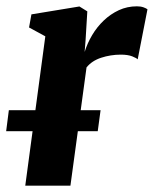

<svg xmlns="http://www.w3.org/2000/svg" viewBox="-36 -588 488 608"><path d="M44 0 107.5 -473 56 -501 63.5 -542.5 215.5 -567.5 240.5 -552 235 -461 232 -423.5Q240.5 -451 255.8 -476.8Q271 -502.5 292.5 -523Q314 -543.5 340.5 -555.8Q367 -568 397.5 -568Q409.5 -568 418.5 -564.8Q427.5 -561.5 431 -558.5L400 -400Q396.5 -404 382.8 -409.5Q369 -415 346.5 -415Q330.5 -415 314.8 -412.5Q299 -410 284.5 -405.2Q270 -400.5 258.2 -392.8Q246.5 -385 238 -374.5L187 0ZM282.5 -239 273.5 -172.5H-16.5L-8 -239Z"/></svg>

Font: Merriweather ExtraBold
Style: Italic
Weight: 800
Italic angle: -7.8°
Version: Version 2.101